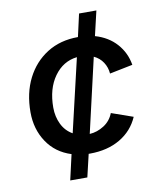

<svg xmlns="http://www.w3.org/2000/svg" viewBox="-82 -676 704 851"><g transform="rotate(-10 270.5 -250.0)"><path d="M165 111 191 -3Q121 -25 82.5 -83Q44 -141 44 -217Q44 -303 77 -368.5Q110 -434 169.5 -471.5Q229 -509 309 -509L332 -611H410L384 -500Q443 -483 479.5 -442Q516 -401 525 -346L421 -325Q419 -353 404 -376Q389 -399 363 -411L286 -77Q320 -79 350.5 -98.5Q381 -118 394 -152L491 -118Q465 -58 408 -24.5Q351 9 272 9Q269 9 266 9L242 111ZM147 -220Q147 -179 163.5 -145Q180 -111 212 -93L289 -422Q226 -415 186.5 -360Q147 -305 147 -220Z"/></g></svg>

Font: Prodigy Sans Medium
Style: Italic
Weight: 500
Italic angle: -13°
Designer: Wei Huang
Foundry: Wei Huang
Version: Version 1.003; ttfautohint (v1.8.3)